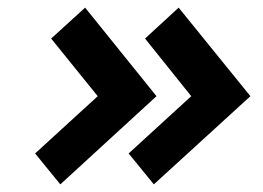

<svg xmlns="http://www.w3.org/2000/svg" viewBox="-20 -550 690 503"><path d="M203 -530 390 -298 138 -67 72 -148 236 -298 114 -449ZM448 -530 636 -298 383 -67 317 -148 481 -298 360 -449Z"/></svg>

Font: Unageo
Style: SemiBold-Italic
Weight: 600
Designer: Richard Sepsi
Foundry: Richard Sepsi
Version: Version 2.000